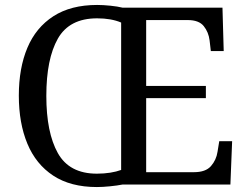

<svg xmlns="http://www.w3.org/2000/svg" viewBox="-20 -745 999 775"><path d="M371 10Q265 10 195 -36Q125 -82 90.5 -165Q56 -248 56 -359Q56 -470 90.5 -552Q125 -634 195.5 -679.5Q266 -725 372 -725Q396 -725 425.5 -722Q455 -719 475 -714H878L883 -539H831L826 -582Q822 -615 802.5 -639.5Q783 -664 738 -664H570V-398H811V-349H570V-50H763Q810 -50 831.5 -74.5Q853 -99 858 -132L865 -175H917L910 0H474Q454 4 424 7Q394 10 371 10ZM371 -44Q400 -44 425 -48Q450 -52 469 -59V-654Q429 -671 372 -671Q260 -671 213.5 -589Q167 -507 167 -358Q167 -210 213.5 -127Q260 -44 371 -44Z"/></svg>

Font: Noto Serif Ahom
Style: Regular
Weight: 400
Designer: Monotype Design Team
Foundry: Monotype Imaging Inc.
Version: Version 2.007; ttfautohint (v1.8.4.7-5d5b)